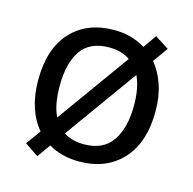

<svg xmlns="http://www.w3.org/2000/svg" viewBox="-92 -659 788 784"><g transform="rotate(15 302.5 -266.5)"><path d="M551 -269Q551 -136 483.5 -63Q416 10 301 10Q228 10 172 -23L132 33L74 -6L119 -68Q88 -104 71.5 -154.5Q55 -205 55 -269Q55 -402 122 -474Q189 -546 304 -546Q377 -546 435 -510L474 -566L533 -528L488 -465Q517 -430 534 -380.5Q551 -331 551 -269ZM146 -269Q146 -231 151.5 -198.5Q157 -166 170 -141L390 -447Q354 -472 302 -472Q220 -472 183 -418Q146 -364 146 -269ZM460 -269Q460 -343 437 -392L217 -86Q251 -63 303 -63Q384 -63 422 -118.5Q460 -174 460 -269Z"/></g></svg>

Font: Noto Sans Rejang
Style: Regular
Weight: 400
Designer: Monotype Design Team
Foundry: Monotype Imaging Inc.
Version: Version 2.001; ttfautohint (v1.8.4.7-5d5b)